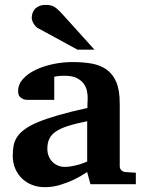

<svg xmlns="http://www.w3.org/2000/svg" viewBox="-20 -754 593 786"><path d="M350.1 0 336.9 -49.8Q311 -32.2 282.7 -18.6Q257.8 -6.8 227.1 2.7Q196.3 12.2 163.1 12.2Q135.7 12.2 112.1 3.2Q88.4 -5.9 70.6 -22.7Q52.7 -39.6 42.5 -63.5Q32.2 -87.4 32.2 -117.2Q32.2 -139.6 35.9 -158.7Q39.6 -177.7 50.5 -194.1Q61.5 -210.4 82 -225.3Q102.5 -240.2 136.5 -254.4Q170.4 -268.6 219.7 -282.7Q269 -296.9 337.9 -312V-324.2Q337.9 -331.5 338.4 -337.4Q338.4 -344.2 338.9 -351.1Q339.4 -365.2 335.9 -381.6Q332.5 -397.9 322.3 -411.9Q312 -425.8 293.5 -434.8Q274.9 -443.8 245.1 -443.8Q234.9 -443.8 226.8 -443.4Q218.8 -442.9 213.4 -441.9Q207 -440.9 202.1 -439.9V-345.2H99.1Q86.4 -344.2 76.7 -347.7Q68.4 -350.6 61.3 -357.9Q54.2 -365.2 54.2 -380.9Q54.2 -408.7 74 -430.7Q93.8 -452.6 125.7 -468Q157.7 -483.4 197.5 -491.7Q237.3 -500 276.9 -500Q319.8 -500 355.5 -493.7Q391.1 -487.3 416.7 -469Q442.4 -450.7 456.3 -417.5Q470.2 -384.3 470.2 -330.1V-73.2Q470.2 -64 476.6 -57.4Q482.9 -50.8 492.2 -49.8L536.1 -46.9V0ZM336.9 -257.8Q288.6 -248 257.1 -237.8Q225.6 -227.5 207 -214.4Q188.5 -201.2 181.2 -184.3Q173.8 -167.5 173.8 -145Q173.8 -129.4 179 -116Q184.1 -102.5 193.6 -92.5Q203.1 -82.5 216.3 -76.7Q229.5 -70.8 245.1 -70.8Q261.2 -70.8 277.6 -74.2Q293.9 -77.6 307.1 -81.5Q322.8 -86.4 336.9 -92.8ZM296.9 -550.8 134.8 -639.2Q129.4 -642.1 125 -647.2Q120.6 -652.3 117.2 -658.2Q113.8 -664.1 111.8 -670.2Q109.9 -676.3 109.9 -681.2Q109.9 -689.9 112.8 -699.5Q115.7 -709 122.3 -716.6Q128.9 -724.1 139.9 -729Q150.9 -733.9 167 -733.9Q177.2 -733.9 185.1 -732.4Q192.9 -731 200 -727.3Q207 -723.6 214.1 -717.5Q221.2 -711.4 230 -702.1L366.7 -550.8Z"/></svg>

Font: Charis SIL Viet
Style: Bold
Weight: 700
Foundry: SIL International
Version: Version 5.000